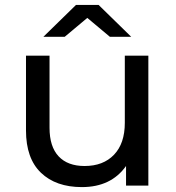

<svg xmlns="http://www.w3.org/2000/svg" viewBox="-20 -757 717 783"><path d="M428 -607 336 -684 244 -607H157L290 -737H382L515 -607ZM489 -256V-530H585V0H494V-80Q433 6 314 6Q208 6 147 -52.5Q86 -111 86 -225V-530H182V-236Q182 -159 219 -119.5Q256 -80 325 -80Q401 -80 445 -126Q489 -172 489 -256Z"/></svg>

Font: false
Style: Regular
Weight: 500
Designer: Julieta Ulanovsky
Foundry: Julieta Ulanovsky
Version: Version 7.222;hotconv 1.0.109;makeotfexe 2.5.65596